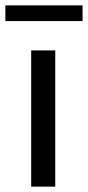

<svg xmlns="http://www.w3.org/2000/svg" viewBox="-41 -694 327 714"><path d="M164.5 -506.5V0H75V-506.5ZM-21 -674H266V-615.5H-21Z"/></svg>

Font: Lato-Regular
Style: Regular
Weight: 400
Designer: Lukasz Dziedzic with Adam Twardoch and Botio Nikoltchev
Foundry: tyPoland Lukasz Dziedzic
Version: Version 2.015; 2015-08-06; http://www.latofonts.com/